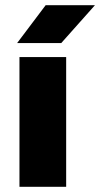

<svg xmlns="http://www.w3.org/2000/svg" viewBox="-20 -720 386 740"><path d="M55 -500H235V0H55ZM156 -700H346L216 -554H46Z"/></svg>

Font: Oak Sans Black
Style: Regular
Weight: 900
Designer: Erik Kennedy, Walven
Foundry: Erik Kennedy, Walven
Version: Version 1.000